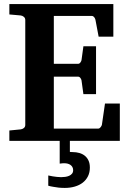

<svg xmlns="http://www.w3.org/2000/svg" viewBox="-20 -691 638 942"><path d="M420.9 130.9Q420.9 155.3 411.6 173.8Q402.3 192.4 386 205.1Q369.6 217.8 346.9 224.4Q324.2 231 297.9 231Q282.2 231 267.6 229.5Q252.9 228 241.7 225.6Q228.5 223.6 216.8 220.2V169.9Q228 172.4 239.3 174.3Q249 175.8 259.8 177Q270.5 178.2 279.8 178.2Q289.6 178.2 300 176.8Q310.5 175.3 319.1 171.6Q327.6 168 333.3 161.1Q338.9 154.3 338.9 144Q338.9 135.3 335.2 128.7Q331.5 122.1 325.4 117.9Q319.3 113.8 311.5 111.8Q303.7 109.9 294.9 109.9Q292 109.9 288.3 110.1Q284.7 110.4 281.2 110.8Q277.3 111.3 272.9 111.8V0H25.9V-50.8L81.1 -56.2Q89.8 -57.1 96.9 -62.7Q104 -68.4 104 -78.1V-592.8Q104 -602.5 96.9 -608.4Q89.8 -614.3 81.1 -615.2L25.9 -620.1V-670.9H536.1V-511.2H463.9L448.2 -594.2Q446.3 -601.6 441.7 -607.2Q437 -612.8 430.2 -612.8H244.1V-377.9H362.8Q369.6 -377.9 374.3 -384.3Q378.9 -390.6 379.9 -396L389.2 -463.9H451.2V-229H389.2L379.9 -296.9Q378.9 -302.2 374.3 -308.6Q369.6 -314.9 362.8 -314.9H244.1V-60.1H461.9Q468.3 -60.1 473.6 -66.9Q479 -73.7 480 -79.1L495.1 -183.1H567.9V0H322.8V54.2Q324.2 54.7 326.2 54.7Q328.6 55.2 336.9 55.2Q354 55.2 369.4 59.6Q384.8 64 396.2 73.2Q407.7 82.5 414.3 96.9Q420.9 111.3 420.9 130.9Z"/></svg>

Font: Charis SIL APac
Style: Bold
Weight: 700
Foundry: SIL International
Version: Version 5.000